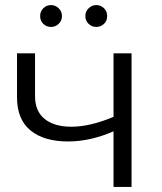

<svg xmlns="http://www.w3.org/2000/svg" viewBox="-20 -736 639 756"><path d="M138 -673Q138 -691 150.5 -703.5Q163 -716 181 -716Q198 -716 211 -703.5Q224 -691 224 -673Q224 -655 211.5 -642.5Q199 -630 181 -630Q163 -630 150.5 -642Q138 -654 138 -673ZM359 -716Q377 -716 389.5 -703.5Q402 -691 402 -673Q402 -654 389.5 -642Q377 -630 359 -630Q341 -630 328.5 -642.5Q316 -655 316 -673Q316 -691 329 -703.5Q342 -716 359 -716ZM427 -526H498V0H427V-219Q336 -179 248 -179Q153 -179 100 -222.5Q47 -266 47 -353V-526H118V-357Q118 -298 156 -267.5Q194 -237 261 -237Q335 -237 427 -276Z"/></svg>

Font: mBank
Style: Regular
Weight: 400
Designer: Julieta Ulanovsky
Foundry: Julieta Ulanovsky
Version: Version 7.200;PS 007.200;hotconv 1.0.88;makeotf.lib2.5.64775